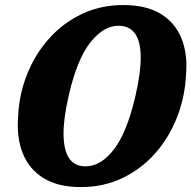

<svg xmlns="http://www.w3.org/2000/svg" viewBox="-20 -730 758 760"><path d="M467.5 -710Q558.5 -710 615.5 -675.5Q672.5 -641 697.8 -579.5Q723 -518 716.5 -437Q712.5 -347.5 681.2 -267Q650 -186.5 595 -124Q540 -61.5 465.2 -25.5Q390.5 10.5 300 10.5Q210.5 10.5 153.5 -24.2Q96.5 -59 71 -121Q45.5 -183 51.5 -265.5Q55 -354 86.5 -434Q118 -514 173.2 -576.2Q228.5 -638.5 303.2 -674.2Q378 -710 467.5 -710ZM318.5 -71.5Q378.5 -71.5 430.2 -137.8Q482 -204 515.5 -347.5Q526.5 -395 531.8 -433.2Q537 -471.5 537 -501.5Q537 -628 449 -628Q389.5 -628 337.2 -561.5Q285 -495 252.5 -354Q231 -261 231.5 -199Q232.5 -71.5 318.5 -71.5Z"/></svg>

Font: Fraunces 144pt SuperSoft
Style: Bold Italic
Weight: 700
Italic angle: -16°
Version: Version 1.000;[0bf87f6ff]